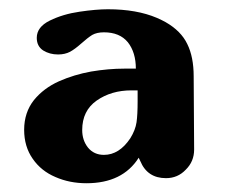

<svg xmlns="http://www.w3.org/2000/svg" viewBox="-20 -724 500 423"><path d="M283.2 -524.9H269.5Q225.1 -524.9 192.9 -502.4Q161.1 -480 161.1 -437.5Q161.1 -415 173.8 -398.9Q187 -382.8 209 -382.8Q242.7 -382.8 267.1 -419.4Q278.3 -437.5 280.8 -454.6Q283.2 -471.2 283.2 -500.5ZM406.7 -555.7 407.7 -394.5Q407.7 -368.2 389.2 -350.1Q371.6 -331.5 345.7 -331.5Q304.7 -331.5 289.1 -369.1L285.6 -376.5Q250 -320.3 170.4 -320.3Q133.3 -320.3 102.1 -334Q70.8 -347.2 52.2 -374Q33.2 -400.9 33.2 -438Q33.2 -476.1 54.7 -503.4Q76.2 -529.8 109.9 -544.9Q143.1 -559.6 180.7 -566.4Q218.8 -572.8 253.9 -572.8H279.3Q279.3 -608.4 261.7 -630.9Q243.7 -652.8 209 -652.8Q193.4 -652.8 183.1 -647Q172.9 -640.6 158.7 -627.9Q145 -615.7 134.3 -609.9Q123 -604 107.9 -604Q89.4 -604 75.2 -612.8Q61 -622.1 61 -640.6Q61 -664.6 89.8 -678.7Q118.7 -692.9 155.3 -698.2Q191.9 -703.6 217.8 -703.6Q281.2 -703.6 325.7 -684.6Q337.9 -679.2 344.7 -675.3Q378.9 -655.8 392.6 -627Q406.7 -598.6 406.7 -555.7Z"/></svg>

Font: inglobal
Style: Bold
Weight: 700
Designer: Andrey Kochetov, Denis Davydov, Evgeny Yurtaev
Foundry: inglobal.ru
Version: Version 1.00 September 25, 2014, initial release